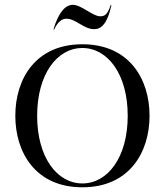

<svg xmlns="http://www.w3.org/2000/svg" viewBox="-20 -766 684 796"><path d="M321.5 10.5C515.5 10.5 600 -133.5 600 -286C600 -439 515.5 -582.5 321.5 -582.5C127.5 -582.5 43.5 -439 43.5 -286C43.5 -133.5 127.5 10.5 321.5 10.5ZM134 -286C134 -459 217 -567 321.5 -567C426 -567 509.5 -459 509.5 -286C509.5 -113 426 -5.5 321.5 -5.5C217 -5.5 134 -113 134 -286ZM201.5 -644H204.5C221 -678.5 238.5 -688.5 255.5 -688.5C293.5 -688.5 327.5 -645 370.5 -645C400 -645 425.5 -668 442 -745H439C424.5 -702 411.5 -698.5 395 -698.5C364.5 -698.5 317 -746 282.5 -746C252.5 -746 224 -718.5 201.5 -644Z"/></svg>

Font: Beautique Display
Style: Regular
Weight: 400
Designer: Nhat-Quang Ngo
Version: Version 1.100;Glyphs 3.2.3 (3260)